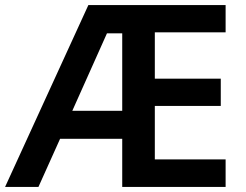

<svg xmlns="http://www.w3.org/2000/svg" viewBox="-20 -734 965 754"><path d="M866 0H460V-189H216L131 0H0L327 -714H866V-607H588V-425H847V-318H588V-108H866ZM264 -299H460V-603H400Z"/></svg>

Font: Noto Sans Gurmukhi UI SemiBold
Style: Regular
Weight: 600
Designer: Jelle Bosma - Monotype Design Team
Foundry: Monotype Imaging Inc.
Version: Version 2.004; ttfautohint (v1.8.4.7-5d5b)